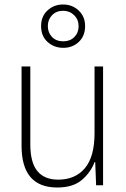

<svg xmlns="http://www.w3.org/2000/svg" viewBox="-20 -825 562 855"><path d="M439 -529V0H408L404 -103H401Q385 -59 345.5 -24.5Q306 10 235 10Q76 10 76 -176V-529H115V-182Q115 -101 146.5 -63Q178 -25 239 -25Q315 -25 358 -76Q401 -127 401 -232V-529ZM262 -612Q221 -612 192 -638Q163 -664 163 -709Q163 -752 191.5 -778.5Q220 -805 261 -805Q302 -805 330.5 -778Q359 -751 359 -709Q359 -665 331 -638.5Q303 -612 262 -612ZM262 -641Q292 -641 311 -660Q330 -679 330 -708Q330 -738 310 -757.5Q290 -777 261 -777Q231 -777 212 -757.5Q193 -738 193 -709Q193 -680 211.5 -660.5Q230 -641 262 -641Z"/></svg>

Font: Noto Sans Khmer SemiCondensed ExtraLight
Style: Regular
Weight: 200
Width: 4
Designer: Danh Hong and the Monotype Design Team
Foundry: Monotype Imaging Inc.
Version: Version 2.004; ttfautohint (v1.8.4.7-5d5b)